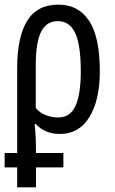

<svg xmlns="http://www.w3.org/2000/svg" viewBox="-24 -567 496 827"><path d="M-4 154V92H50V-276Q50 -406 92.5 -476.5Q135 -547 228 -547Q314 -547 360 -477Q406 -407 406 -260Q406 -137 361.5 -63.5Q317 10 234 10Q200 10 174 -1.5Q148 -13 130 -33H125Q129 0 130 32Q131 64 131 92H249V154H131V240H50V154ZM226 -61Q279 -61 301.5 -111.5Q324 -162 324 -260Q324 -373 300 -424.5Q276 -476 225 -476Q176 -476 153 -430Q130 -384 130 -286V-102Q147 -81 173.5 -71Q200 -61 226 -61Z"/></svg>

Font: Noto Sans ExtraCondensed
Style: Regular
Weight: 400
Width: 2
Designer: Monotype Design Team
Foundry: Monotype Imaging Inc.
Version: Version 2.013; ttfautohint (v1.8.4.7-5d5b)